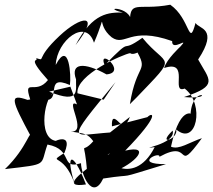

<svg xmlns="http://www.w3.org/2000/svg" viewBox="-20 -750 903 813"><path d="M446 -189C283 -178 250 -136 469 -402L419 -328L308 -355C300 -434 504 -521 531 -525C547 -511 603 -547 554 -542C613 -441 559 -489 530 -309L559 -338C739 -526 688 -461 583 -590C478 -515 554 -608 423 -474C392 -552 521 -443 431 -435C336 -488 277 -484 302 -414C300 -370 323 -307 188 -362L278 -383L306 -308C251 -337 354 -187 280 -193C341 -184 351 -184 375 -152C317 -86 338 -180 349 -18L454 -20C555 -56 624 -139 510 -112C659 -265 628 -278 604 -254L454 -215C450 -298 504 -189 507 -228C387 -154 506 -182 530 -255ZM166 -327C247 -317 163 -439 276 -390C282 -426 273 -585 216 -475C220 -578 344 -676 378 -569C441 -715 381 -650 453 -592C511 -551 529 -640 709 -576C706 -529 786 -599 744 -553C744 -553 685 -499 675 -462C787 -499 700 -351 762 -375C849 -309 812 -128 726 -202C736 -161 641 -130 711 -197C728 -138 551 -117 635 -127C542 56 391 -88 446 -100C309 -16 238 47 344 31C286 -119 256 -98 296 28C248 -111 178 -52 253 -103C296 -206 179 -135 218 -153C134 -165 172 -354 212 -359ZM97 -327C17 -355 27 -328 113 -168C108 -212 98 -127 1 -34C189 -56 148 -47 181 -138C294 -117 232 -30 323 -59C323 -14 371 103 417 6C572 -18 450 16 683 -55C539 -54 660 -112 655 -86C800 -166 717 -4 835 -165C783 -148 737 -114 704 -129C747 -329 810 -251 787 -270C798 -397 906 -326 759 -339C908 -388 867 -411 819 -498C908 -633 820 -627 808 -653C779 -544 786 -671 701 -730C559 -703 525 -759 531 -639C562 -725 394 -723 500 -697C442 -697 373 -698 300 -559C411 -700 321 -682 232 -598C124 -497 177 -491 133 -504C146 -485 89 -516 183 -411C131 -345 77 -424 108 -329Z"/></svg>

Font: Asimov Silicon
Style: Regular
Weight: 400
Designer: Google
Version: Version 2.000980; 2014